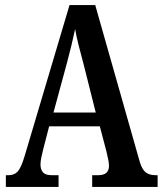

<svg xmlns="http://www.w3.org/2000/svg" viewBox="-20 -734 639 754"><path d="M3 0V-46H14Q36 -46 49.5 -60.5Q63 -75 77 -122L253 -714H354L529 -98Q538 -68 552.5 -57Q567 -46 591 -46H599V0H342V-46H366Q408 -46 408 -83Q408 -94 404.5 -110Q401 -126 398 -139L372 -238H173L150 -149Q147 -137 143 -119Q139 -101 139 -88Q139 -69 148.5 -57.5Q158 -46 183 -46H210V0ZM190 -292H356L308 -483Q297 -523 288.5 -557Q280 -591 275 -620Q269 -591 261 -558Q253 -525 244 -491Z"/></svg>

Font: Noto Serif Thai ExtraCondensed SemiBold
Style: Regular
Weight: 600
Width: 2
Designer: Monotype Design Team
Foundry: Monotype Imaging Inc.
Version: Version 2.001; ttfautohint (v1.8.4.7-5d5b)